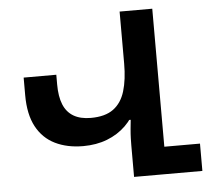

<svg xmlns="http://www.w3.org/2000/svg" viewBox="-51 -770 918 826"><g transform="rotate(-5 408.0 -357.0)"><path d="M636 0H495V-136Q495 -148 495.5 -166.5Q496 -185 498 -206.5Q500 -228 502 -246H495V-714H636ZM543 -551V-400Q543 -345 525 -299Q507 -253 473 -220Q439 -187 392.5 -169Q346 -151 289 -151Q220 -151 168 -176.5Q116 -202 87.5 -255Q59 -308 59 -391V-467H200V-425Q200 -373 214 -338.5Q228 -304 257.5 -286.5Q287 -269 332 -269Q394 -269 429.5 -295Q465 -321 480 -370.5Q495 -420 495 -490V-551ZM610 -118H790V0H610Z"/></g></svg>

Font: Noto Sans Armenian
Style: Regular
Weight: 400
Designer: Monotype Design Team
Foundry: Monotype Imaging Inc.
Version: Version 2.007